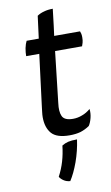

<svg xmlns="http://www.w3.org/2000/svg" viewBox="-95 -665 554 958"><g transform="rotate(-10 182.0 -186.0)"><path d="M87.9 -482.4Q81.1 -469.7 76.2 -447.3Q72.3 -425.8 72.3 -407.2Q94.7 -407.2 138.7 -407.2Q130.9 -341.8 105.5 -144.5Q103.5 -133.8 102.5 -119.1Q100.6 -104.5 100.6 -92.8Q100.6 -40 127 -9.8Q153.3 19.5 217.8 19.5Q249 19.5 273.4 12.7Q297.9 4.9 319.3 -9.8Q329.1 -24.4 335 -47.9Q340.8 -71.3 337.9 -92.8Q317.4 -75.2 294.9 -67.4Q272.5 -58.6 249 -58.6Q205.1 -58.6 194.3 -83Q183.6 -106.4 189.5 -149.4Q199.2 -235.4 218.8 -407.2Q252.9 -407.2 355.5 -407.2Q358.4 -414.1 361.3 -424.8Q364.3 -435.5 364.3 -451.2Q364.3 -463.9 362.3 -470.7Q360.4 -478.5 358.4 -482.4Q314.5 -482.4 227.5 -482.4Q232.4 -515.6 244.1 -617.2Q218.8 -617.2 199.2 -611.3Q179.7 -606.4 164.1 -595.7Q159.2 -557.6 149.4 -482.4Q133.8 -482.4 87.9 -482.4ZM250 45.9Q221.7 45.9 205.1 49.8Q188.5 53.7 172.9 63.5Q168 106.4 157.2 142.6Q146.5 178.7 127.9 213.9Q134.8 225.6 148.4 234.4Q161.1 243.2 180.7 245.1Q203.1 210.9 222.7 157.2Q242.2 102.5 250 45.9Z"/></g></svg>

Font: cl
Style: Italic
Weight: 400
Designer: Mitja Miklavcic
Version: Version 7.504; 2011; Build 1022